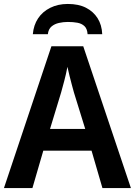

<svg xmlns="http://www.w3.org/2000/svg" viewBox="-20 -951 682 971"><path d="M498 0 443 -189H199L144 0H0L240 -717H401L642 0ZM354 -483Q350 -499 343.5 -521.5Q337 -544 331.5 -568Q326 -592 321 -613Q314 -576 305 -542Q296 -508 289 -483L233 -299H411ZM323 -931Q377 -931 414.5 -912Q452 -893 473.5 -859Q495 -825 497 -778H423Q421 -806 407 -819Q393 -832 371.5 -836Q350 -840 323 -840Q300 -840 278 -835Q256 -830 240.5 -817Q225 -804 222 -778H146Q150 -824 172.5 -858Q195 -892 234 -911.5Q273 -931 323 -931Z"/></svg>

Font: Noto Sans Display SemiBold
Style: Regular
Weight: 600
Designer: Monotype Design Team
Foundry: Monotype Imaging Inc.
Version: Version 2.003